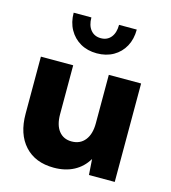

<svg xmlns="http://www.w3.org/2000/svg" viewBox="-110 -821 817 920"><g transform="rotate(15 298.0 -361.0)"><path d="M541.5 0H413.6L408.2 -78.1Q382.8 -35.2 340.3 -12.7Q297.9 9.8 241.2 9.8Q148.9 9.8 96.7 -47.4Q44.4 -104.5 44.4 -205.1V-488.3H204.6V-245.6Q204.6 -192.4 227.5 -163.1Q250.5 -133.8 291 -133.8Q333.5 -133.8 357.4 -164.1Q381.3 -194.3 381.3 -247.6V-488.3H541.5ZM454.6 -732.4Q454.6 -685.1 435.1 -649.2Q415.5 -613.3 380.1 -593Q344.7 -572.8 298.3 -572.8Q252 -572.8 216.8 -593Q181.6 -613.3 161.6 -649.2Q141.6 -685.1 141.6 -732.4H229.5Q229.5 -692.9 248 -670.4Q266.6 -647.9 298.3 -647.9Q330.1 -647.9 348.4 -670.4Q366.7 -692.9 366.7 -732.4Z"/></g></svg>

Font: Kumbh Sans ExtraBold
Style: Regular
Weight: 800
Version: Version 1.005